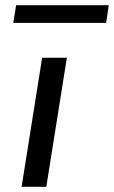

<svg xmlns="http://www.w3.org/2000/svg" viewBox="-20 -718 438 738"><path d="M63 0 142 -496H237L158 0ZM31 -630 42 -698H398L388 -630Z"/></svg>

Font: Nunito Sans 7pt SemiExpanded
Style: Italic
Weight: 400
Width: 6
Italic angle: -9°
Designer: Vernon Adams
Foundry: Vernon Adams
Version: Version 3.101;gftools[0.9.27]